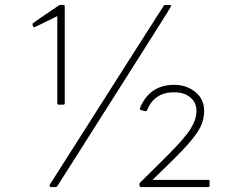

<svg xmlns="http://www.w3.org/2000/svg" viewBox="-20 -754 920 774"><path d="M203 0H186Q180 0 180 -5L181 -10Q640 -732 641.5 -733Q643 -734 664 -734Q670 -734 670 -729Q670 -726 212 -5Q209 0 203 0ZM235 -332H217Q211 -332 211 -338V-689Q120 -644 118 -644H116Q115 -644 114 -647Q111 -654 111 -656Q111 -657 111 -658.5Q111 -660 164.5 -696.5Q218 -733 220 -734H235Q241 -734 241 -728V-338Q241 -332 235 -332ZM819 0H548Q542 0 542 -9Q542 -16 545 -18L651 -123Q727 -199 749.5 -236.5Q772 -274 772 -307Q772 -341 747 -361.5Q722 -382 682 -382Q602 -382 573 -310Q571 -306 569.5 -306Q568 -306 567 -306L548 -310Q544 -312 544 -315V-318Q583 -412 682 -412Q732 -412 767.5 -383Q803 -354 803 -307Q803 -283 794.5 -257.5Q786 -232 757.5 -196Q729 -160 672 -104L595 -29H819Q825 -29 825 -23V-6Q825 0 819 0Z"/></svg>

Font: YamahaIndonesia935. App Thin
Style: Regular
Weight: 100
Designer: Dalton Maag Ltd
Foundry: Dalton Maag Ltd
Version: Version 1.002